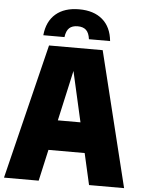

<svg xmlns="http://www.w3.org/2000/svg" viewBox="-66 -1000 782 1048"><g transform="rotate(5 325.0 -475.5)"><path d="M462 0 423 -172H224.5L186 0H-4L178 -740H472L654 0ZM261.5 -337H385.5L323 -613ZM325 -951Q405.5 -951 453 -910.2Q500.5 -869.5 508 -793H392Q387.5 -827.5 371.2 -842.8Q355 -858 325 -858Q295 -858 278.8 -842.8Q262.5 -827.5 258 -793H142Q149.5 -869.5 197 -910.2Q244.5 -951 325 -951Z"/></g></svg>

Font: Encode Sans Condensed Black
Style: Regular
Weight: 900
Width: 3
Designer: Multiple Designers
Foundry: Impallari Type
Version: Version 2.000